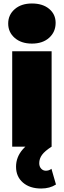

<svg xmlns="http://www.w3.org/2000/svg" viewBox="-20 -841 366 1101"><path d="M50 -547V0H276V-547ZM64.5 -623.5C89.5 -601.8 122.3 -591 163 -591C204.3 -591 237.3 -602.2 262 -624.5C286.7 -646.8 299 -675.3 299 -710C299 -742.7 286.7 -769.3 262 -790C237.3 -810.7 204.3 -821 163 -821C122.3 -821 89.5 -810.2 64.5 -788.5C39.5 -766.8 27 -739.3 27 -706C27 -672.7 39.5 -645.2 64.5 -623.5ZM111.5 206C137.8 228.7 172.7 240 216 240C249.3 240 277.7 232.3 301 217L275 127C265.7 134.3 255 138 243 138C232.3 138 223.3 134 216 126C208.7 118 205 107.7 205 95C205 77.7 210.3 61.7 221 47C231.7 32.3 250 16.7 276 0L216 -51C170.7 -35.7 135.3 -13.3 110 16C84.7 45.3 72 78.3 72 115C72 153 85.2 183.3 111.5 206Z"/></svg>

Font: Montserrat Custom Black
Style: Regular
Weight: 900
Designer: Julieta Ulanovsky
Foundry: Julieta Ulanovsky
Version: Version 7.200